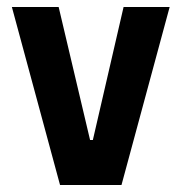

<svg xmlns="http://www.w3.org/2000/svg" viewBox="-20 -530 520 550"><path d="M152 0 14 -510H148L238 -129H246L334 -510H466L328 0Z"/></svg>

Font: Saira Semi Condensed SemiBold
Style: Regular
Weight: 600
Width: 4
Designer: Hector Gatti with collaboration of the Omnibus-Type team
Foundry: Omnibus-Type
Version: Version 1.001; ttfautohint (v1.8)